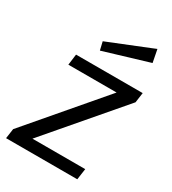

<svg xmlns="http://www.w3.org/2000/svg" viewBox="-184 -851 847 948"><g transform="rotate(30 239.5 -377.5)"><path d="M409 0 418 -63H117L468 -473L476 -530H96L88 -468H363L11 -56L3 0ZM177 -653 188 -606 444 -683 430 -755Z"/></g></svg>

Font: Cheyenne Sans
Style: Italic
Weight: 400
Italic angle: -8.13011°
Designer: The Public Sans project authors (U.S. Web Design System), Libre Franklin designed by Pablo Impallari and Rodrigo Fuenzal
Foundry: The Cheyenne Sans Project Authors
Version: Version 2.007